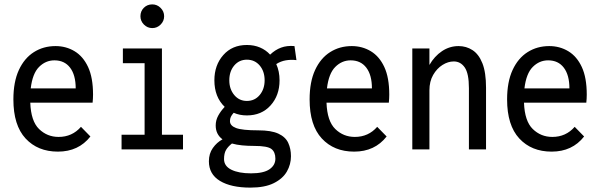

<svg xmlns="http://www.w3.org/2000/svg" viewBox="-20 -681 2740 875"><path d="M244 10Q152 10 96.5 -50Q41 -110 41 -228Q41 -308 66 -362Q91 -416 134.5 -443.5Q178 -471 233 -471Q281 -471 320 -447.5Q359 -424 381.5 -375.5Q404 -327 404 -250Q404 -232 402 -213H118Q121 -129 158 -93Q195 -57 247 -57Q309 -57 349 -103L392 -59Q338 10 244 10ZM120 -278H325Q325 -339 299.5 -372.5Q274 -406 228 -406Q188 -406 158 -376Q128 -346 120 -278Z M534 0V-67H639V-393H540V-460H718V-67H814V0ZM674 -553Q652 -553 636 -569Q620 -585 620 -607Q620 -630 635.5 -645.5Q651 -661 674 -661Q696 -661 712 -645Q728 -629 728 -607Q728 -585 712 -569Q696 -553 674 -553Z M1105 -155Q1072 -155 1045 -167Q1036 -157 1032 -148.5Q1028 -140 1028 -129Q1028 -108 1056 -97.5Q1084 -87 1157 -87Q1216 -87 1248.5 -72Q1281 -57 1293.5 -30Q1306 -3 1306 31Q1306 68 1287.5 100.5Q1269 133 1228 153.5Q1187 174 1121 174Q1033 174 982.5 143.5Q932 113 932 54Q932 19 950 -6.5Q968 -32 994 -46Q963 -69 963 -109Q963 -133 974.5 -154Q986 -175 1004 -194Q957 -239 957 -315Q957 -384 997.5 -430Q1038 -476 1105 -476Q1138 -476 1165 -464.5Q1192 -453 1211 -432Q1234 -454 1261 -464Q1288 -474 1322 -471L1331 -407Q1306 -410 1282.5 -406Q1259 -402 1239 -389Q1254 -356 1254 -315Q1254 -246 1213 -200.5Q1172 -155 1105 -155ZM1105 -221Q1141 -221 1163.5 -248Q1186 -275 1186 -315Q1186 -356 1163.5 -382.5Q1141 -409 1105 -409Q1070 -409 1047.5 -382.5Q1025 -356 1025 -315Q1025 -275 1047.5 -248Q1070 -221 1105 -221ZM1001 44Q1001 76 1034.5 92.5Q1068 109 1124 109Q1181 109 1208 90.5Q1235 72 1235 42Q1235 12 1217 -2Q1199 -16 1139 -16Q1109 -16 1083.5 -18.5Q1058 -21 1037 -27Q1019 -13 1010 2.5Q1001 18 1001 44Z M1594 10Q1502 10 1446.5 -50Q1391 -110 1391 -228Q1391 -308 1416 -362Q1441 -416 1484.5 -443.5Q1528 -471 1583 -471Q1631 -471 1670 -447.5Q1709 -424 1731.5 -375.5Q1754 -327 1754 -250Q1754 -232 1752 -213H1468Q1471 -129 1508 -93Q1545 -57 1597 -57Q1659 -57 1699 -103L1742 -59Q1688 10 1594 10ZM1470 -278H1675Q1675 -339 1649.5 -372.5Q1624 -406 1578 -406Q1538 -406 1508 -376Q1478 -346 1470 -278Z M1859 0V-460H1937V-385Q1960 -425 1994.5 -448Q2029 -471 2070 -471Q2105 -471 2133.5 -452.5Q2162 -434 2178.5 -392.5Q2195 -351 2195 -281V0H2117V-279Q2117 -346 2098 -373.5Q2079 -401 2048 -401Q2022 -401 1996.5 -385Q1971 -369 1954 -339.5Q1937 -310 1937 -269V0Z M2494 10Q2402 10 2346.5 -50Q2291 -110 2291 -228Q2291 -308 2316 -362Q2341 -416 2384.5 -443.5Q2428 -471 2483 -471Q2531 -471 2570 -447.5Q2609 -424 2631.5 -375.5Q2654 -327 2654 -250Q2654 -232 2652 -213H2368Q2371 -129 2408 -93Q2445 -57 2497 -57Q2559 -57 2599 -103L2642 -59Q2588 10 2494 10ZM2370 -278H2575Q2575 -339 2549.5 -372.5Q2524 -406 2478 -406Q2438 -406 2408 -376Q2378 -346 2370 -278Z"/></svg>

Font: Inconsolata SemiCondensed Medium
Style: Regular
Weight: 500
Width: 4
Monospace: yes
Designer: Raph Levien, Cyreal, Brenton Simpson
Foundry: Raph Levien, Cyreal, Google
Version: Version 3.001; ttfautohint (v1.8.2.53-6de2)